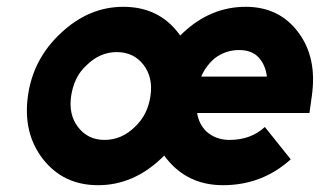

<svg xmlns="http://www.w3.org/2000/svg" viewBox="-20 -532 940 564"><path d="M889 -200 896 -250Q912 -362 857 -436Q801 -512 702 -512Q599 -512 518 -436Q437 -360 422 -250Q407 -142 470 -65Q532 12 635 12Q750 12 834 -64L758 -159Q717 -121 654 -121Q614 -121 586 -146Q564 -168 559 -200ZM682 -385Q720 -385 740 -363Q760 -341 764 -307H571Q585 -339 611 -361Q643 -385 682 -385ZM323 -379Q373 -379 402 -341Q430 -304 422 -250Q418 -223 407 -200.5Q396 -178 376 -159Q337 -121 287 -121Q238 -121 209 -159Q181 -196 189 -250Q193 -277 204 -300Q215 -323 235 -341Q274 -379 323 -379ZM342 -512Q241 -512 159 -435Q77 -359 62 -250Q47 -141 106 -65Q166 12 268 12Q370 12 452 -65Q534 -141 549 -250Q564 -359 504 -435Q445 -512 342 -512Z"/></svg>

Font: Unageo
Style: Bold-Italic
Weight: 700
Designer: Richard Sepsi
Foundry: Richard Sepsi
Version: Version 2.000